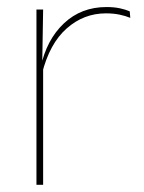

<svg xmlns="http://www.w3.org/2000/svg" viewBox="-20 -512 400 532"><path d="M96.5 -308.5 87 -320.5 92.5 -325Q109 -402 157 -447.2Q205 -492.5 275 -492.5Q296 -492.5 312.2 -489Q328.5 -485.5 339.5 -480.5L341 -462.5Q328 -468 311 -471.5Q294 -475 273.5 -475Q212 -475 164.8 -433.2Q117.5 -391.5 96.5 -308.5ZM81 0V-485.5H99.5L97 -335L99.5 -332.5V0Z"/></svg>

Font: Anek Latin Thin
Style: Regular
Weight: 250
Designer: Yesha Goshar
Foundry: Ek Type
Version: Version 1.003